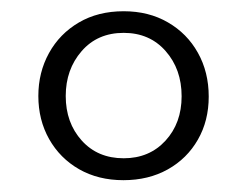

<svg xmlns="http://www.w3.org/2000/svg" viewBox="-20 -732 429 333"><path d="M194.5 -712.5Q238 -712.5 271.2 -693.2Q304.5 -674 323.2 -640.5Q342 -607 342 -564.5Q342 -522.5 323.2 -489.8Q304.5 -457 271 -438.2Q237.5 -419.5 194 -419.5Q150.5 -419.5 117.2 -438.5Q84 -457.5 65.2 -490.8Q46.5 -524 46.5 -565.5Q46.5 -606.5 65 -640Q83.5 -673.5 116.8 -693Q150 -712.5 194.5 -712.5ZM194.5 -675Q149 -675 121.5 -643.2Q94 -611.5 94 -565.5Q94 -519 121.8 -488.2Q149.5 -457.5 194.5 -457.5Q239 -457.5 267 -488Q295 -518.5 295 -565Q295 -612 267.2 -643.5Q239.5 -675 194.5 -675Z"/></svg>

Font: Fraunces 28pt
Style: Regular
Weight: 400
Version: Version 1.000;[b76b70a41]